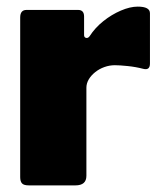

<svg xmlns="http://www.w3.org/2000/svg" viewBox="-20 -560 494 580"><path d="M67 0Q52 0 46.5 -6Q41 -12 41 -25V-507Q41 -530 60 -530H216Q234 -530 234 -510V-454Q234 -447 240 -445.5Q246 -444 251 -451Q267 -476 292 -496Q317 -516 345 -528Q373 -540 396 -540Q433 -540 433 -520V-368Q433 -347 413 -352Q390 -358 365.5 -360.5Q341 -363 327 -363Q311 -363 295.5 -357.5Q280 -352 267.5 -342Q255 -332 248 -320Q241 -308 241 -295V-29Q241 0 208 0H67Z"/></svg>

Font: Libre Franklin Black
Style: Regular
Weight: 900
Designer: Pablo Impallari, Rodrigo Fuenzalida, Nhung Nguyen
Foundry: Impallari Type
Version: Version 3.000